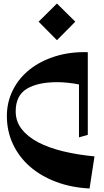

<svg xmlns="http://www.w3.org/2000/svg" viewBox="-20 -1059 589 1089"><path d="M428 -280V-580Q399 -586 365.5 -589.5Q332 -593 305 -593Q194 -593 131.5 -555Q69 -517 69 -427Q69 -371 102.5 -327.5Q136 -284 195.5 -252.5Q255 -221 337.5 -201Q420 -181 516 -172L488 10Q385 5 298.5 -27.5Q212 -60 150 -114Q88 -168 53.5 -241.5Q19 -315 19 -401Q19 -480 53 -548Q87 -616 148 -664.5Q209 -713 293.5 -739.5Q378 -766 478 -763V-294ZM199 -936 303 -1039 407 -936 303 -831Z"/></svg>

Font: Trickster
Style: Regular
Weight: 400
Designer: Jean-Baptiste Morizot
Foundry: Jean-Baptiste Morizot
Version: Version 2.000;PS 2.0;hotconv 1.0.88;makeotf.lib2.5.647800